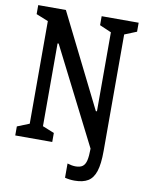

<svg xmlns="http://www.w3.org/2000/svg" viewBox="-98 -800 817 1059"><g transform="rotate(10 310.0 -270.5)"><path d="M28.8 -50.5 116.3 -85.8 96.3 -47.2V-682.8L116.3 -644.2L28.8 -679.5V-730H183.7L443.3 -209.3H449.5V-686.3L466 -644.7L384 -680.2V-730.5H591.2V-680.2L503.7 -644.7L523.7 -683.5V0L463 24.3L176.7 -540.5H170.5V-44.3L148 -85.8L236 -50.5V0H28.8ZM339.7 182V102.3Q365.2 110.3 385.5 110.3Q411.5 110.3 425.2 99.8Q439 89.3 444.6 65.8Q450.2 42.2 450.5 0H523.7Q523.7 72.7 510.4 113.4Q497.2 154.2 469.1 171.4Q441 188.7 393.8 188.7Q365.7 188.7 339.7 182Z"/></g></svg>

Font: Monaspace Xenon Var
Style: Regular
Weight: 400
Designer: Riley Cran and the Lettermatic Team
Version: Version 1.000 (Monaspace Xenon Var)